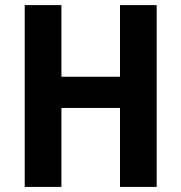

<svg xmlns="http://www.w3.org/2000/svg" viewBox="-20 -734 712 754"><path d="M595.2 0H451.2V-310.1H221.2V0H77.1V-713.9H221.2V-432.6H451.2V-713.9H595.2Z"/></svg>

Font: Open Sans SemiCondensed
Style: Bold
Weight: 700
Width: 4
Designer: Monotype Design Team
Foundry: Monotype Imaging Inc.
Version: Version 3.003